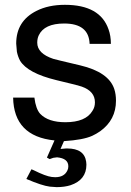

<svg xmlns="http://www.w3.org/2000/svg" viewBox="-20 -559 540 793"><path d="M244.1 23.9 230 56.2 252.9 54.2H257.8Q328.1 54.2 335.9 108.9L336.9 121.1Q336.9 184.1 271 206.1Q246.1 213.9 213.9 213.9L186 211.9Q153.8 208 88.9 180.2L109.9 140.1L119.1 144Q168.9 168.9 193.8 171.9L208 172.9Q246.1 172.9 258.8 144Q262.2 137.2 262.2 127.9Q262.2 95.2 215.8 90.8L200.2 92.8L185.1 98.1L173.8 91.8L205.1 21Q37.1 3.9 34.2 -155.8H122.1Q127.9 -108.9 146 -88.9Q179.2 -54.2 250 -54.2Q334 -54.2 361.8 -101.1Q372.1 -116.2 372.1 -136.2Q372.1 -182.1 317.9 -201.2Q309.1 -204.1 298.8 -207H297.9L291 -209L212.9 -228Q94.2 -256.8 63 -308.1Q54.2 -324.2 49.8 -345.2L46.9 -378.9Q46.9 -472.2 130.9 -514.2Q180.2 -539.1 248 -539.1Q393.1 -539.1 428.2 -438Q438 -411.1 438 -377.9H350.1Q347.2 -461.9 245.1 -461.9Q163.1 -461.9 140.1 -413.1Q133.8 -399.9 133.8 -382.8Q133.8 -337.9 200.2 -315.9L231 -308.1L311 -289.1Q429.2 -261.2 452.1 -190.9Q459 -169.9 459 -143.1Q459 -64 394 -17.1Q377.9 -5.9 360.8 2Q323.2 19 244.1 23.9Z"/></svg>

Font: SolaimanLipi
Style: Normal
Weight: 400
Designer: Solaiman Karim
Foundry: Al Mamun Sumon
Version: Version 2.000